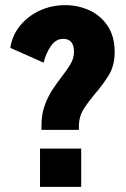

<svg xmlns="http://www.w3.org/2000/svg" viewBox="-20 -726 490 746"><path d="M141 -221.5V-236Q141 -280.5 153.2 -315Q165.5 -349.5 183.5 -377Q201.5 -404.5 220 -428Q239.5 -453 253.5 -476.2Q267.5 -499.5 267.5 -524.5Q267.5 -575 225.5 -575Q197 -575 177.8 -547.2Q158.5 -519.5 149.5 -482.5L20 -540Q27.5 -589 58.2 -626.5Q89 -664 134.8 -685Q180.5 -706 233 -706Q283.5 -706 327.2 -686Q371 -666 398.2 -625.5Q425.5 -585 425.5 -523.5Q425.5 -471 402.5 -433.8Q379.5 -396.5 352 -365Q326.5 -335 306.5 -304.5Q286.5 -274 286.5 -234.5V-221.5ZM135.5 -148.5H295.5V0H135.5Z"/></svg>

Font: Trispace Condensed
Style: Bold
Weight: 700
Width: 3
Designer: Tyler Finck
Foundry: Etcetera Type Company
Version: Version 1.210; ttfautohint (v1.8.3)